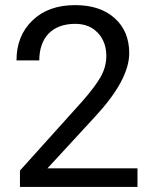

<svg xmlns="http://www.w3.org/2000/svg" viewBox="-20 -741 602 761"><path d="M524.9 -73.7H168L358.4 -280.3C447.8 -377 492.2 -460.4 492.2 -530.3C492.2 -587.9 473.1 -634.3 434.6 -668.9C396 -703.6 343.8 -720.7 277.8 -720.7C207 -720.7 150.9 -700.7 108.9 -660.2C66.4 -619.6 45.4 -566.9 45.4 -501.5H135.7C135.7 -592.8 188 -646.5 277.8 -646.5C315.4 -646.5 345.2 -634.8 367.7 -610.8C390.1 -586.9 401.4 -556.6 401.4 -519.5C401.4 -491.7 394.5 -465.3 380.9 -439.5C366.7 -413.6 341.8 -379.9 305.2 -338.4L59.1 -64.9V0H524.9Z"/></svg>

Font: Shabnam
Style: Regular
Weight: 400
Foundry: DejaVu fonts team - Redesigned by Saber Rastikerdar - Based on Vazir font
Version: Version 5.0.1